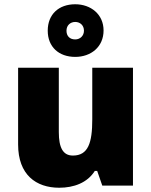

<svg xmlns="http://www.w3.org/2000/svg" viewBox="-20 -871 710 901"><path d="M333 -604C407 -604 466 -651 466 -728C466 -804 406 -851 333 -851C256 -851 204 -804 204 -727C204 -651 256 -604 333 -604ZM333 -686C306 -686 292 -703 292 -727C292 -752 310 -768 333 -768C356 -768 374 -752 374 -727C374 -703 356 -686 333 -686ZM604 -553H413V-311C413 -201 394 -141 322 -141C275 -141 256 -179 256 -251V-553H65V-193C65 -51 149 10 258 10C326 10 390 -13 425 -69H436L460 0H604Z"/></svg>

Font: Noto Sans Tamil Black
Style: Regular
Weight: 900
Designer: Jelle Bosma - Monotype Design Team
Foundry: Monotype Imaging Inc.
Version: Version 2.004